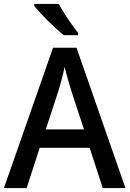

<svg xmlns="http://www.w3.org/2000/svg" viewBox="-20 -961 662 981"><path d="M280 -941H155V-931C183 -894 261 -817 306 -781H379V-793C349 -830 304 -896 280 -941ZM505 0H621L371 -717H251L0 0H116L183 -206H438ZM409 -300H214L280 -501C288 -529 301 -574 310 -619C318 -585 336 -525 343 -501Z"/></svg>

Font: Noto Sans Thai Medium
Style: Regular
Weight: 500
Designer: Monotype Design Team
Foundry: Monotype Imaging Inc.
Version: Version 1.901